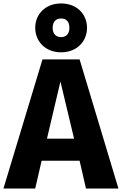

<svg xmlns="http://www.w3.org/2000/svg" viewBox="-34 -1092 706 1112"><path d="M320 -1072C227 -1072 170 -1008 170 -931C170 -854 227 -789 320 -789C413 -789 470 -854 470 -931C470 -1008 413 -1072 320 -1072ZM320 -985C349 -985 368 -967 368 -931C368 -895 348 -877 320 -877C291 -877 271 -895 271 -931C271 -967 291 -985 320 -985ZM464 0H652L427 -748H212L-14 0H170L207 -161H427ZM238 -289 316 -620 395 -289Z"/></svg>

Font: Glow Sans SC Normal ExtraBold
Style: Regular
Weight: 800
Designer: Ryoko NISHIZUKA (kana, bopomofo & ideographs); Paul D. Hunt (Latin, Greek & Cyrillic); Sandoll Communications, Soo-young
Version: Version 0.93